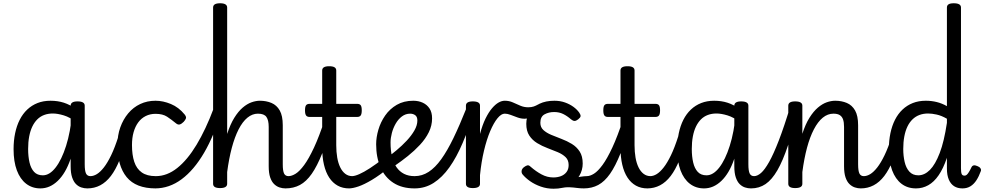

<svg xmlns="http://www.w3.org/2000/svg" viewBox="-20 -1135 6033 1174"><path d="M227 17Q177 17 140 -11.5Q103 -40 83 -93.5Q63 -147 63 -223Q63 -275 72.5 -320.5Q82 -366 100.5 -402.5Q119 -439 146.5 -465Q174 -491 209.5 -505Q245 -519 289 -519Q333 -519 370.5 -507Q408 -495 449 -466V-386Q408 -418 370 -429.5Q332 -441 303 -441Q274 -441 250 -432Q226 -423 208 -405Q190 -387 177.5 -361Q165 -335 158.5 -300.5Q152 -266 152 -224Q152 -178 160.5 -141.5Q169 -105 188.5 -84Q208 -63 242 -63Q283 -63 320 -110.5Q357 -158 384 -243Q411 -328 421 -441L442 -364Q440 -246 410.5 -160.5Q381 -75 333 -29Q285 17 227 17ZM514 17Q495 17 477 11Q459 5 444.5 -9.5Q430 -24 421 -50.5Q412 -77 412 -119V-489Q412 -502 422.5 -508.5Q433 -515 454 -515Q476 -515 487 -508.5Q498 -502 498 -489V-131Q498 -90 506 -74Q514 -58 533 -58Q547 -58 554 -46.5Q561 -35 559 -20.5Q557 -6 546 5.5Q535 17 514 17Z M514 17Q500 17 493.5 5.5Q487 -6 488.5 -20.5Q490 -35 501 -46.5Q512 -58 533 -58Q552 -58 572.5 -70.5Q593 -83 615 -111Q637 -139 659.5 -185.5Q682 -232 704 -301Q709 -315 722 -317Q735 -319 745.5 -312Q756 -305 752 -290Q734 -213 710.5 -155Q687 -97 658 -59Q629 -21 593 -2Q557 17 514 17Z M932 17Q811 17 754.5 -52Q698 -121 698 -248Q698 -307 715.5 -356Q733 -405 764 -442Q795 -479 837.5 -499Q880 -519 931 -519Q977 -519 1025 -499Q1073 -479 1109 -435Q1120 -421 1117 -411.5Q1114 -402 1103 -390Q1090 -377 1079 -374Q1068 -371 1056 -381Q1028 -404 1001.5 -421.5Q975 -439 931 -439Q898 -439 871 -425.5Q844 -412 825.5 -387Q807 -362 797 -327Q787 -292 787 -248Q787 -188 801 -145.5Q815 -103 847 -80.5Q879 -58 932 -58Q946 -58 953.5 -46.5Q961 -35 961 -20.5Q961 -6 954 5.5Q947 17 932 17Z M928 17Q920 17 915.5 5.5Q911 -6 911 -20.5Q911 -35 916.5 -46.5Q922 -58 933 -58Q1001 -58 1063.5 -107.5Q1126 -157 1182 -250Q1238 -343 1286 -471Q1290 -482 1303 -481.5Q1316 -481 1327 -473.5Q1338 -466 1334 -456Q1290 -307 1228 -201Q1166 -95 1090.5 -39Q1015 17 928 17Z M1726 17Q1707 17 1689 11Q1671 5 1656 -9.5Q1641 -24 1632 -50.5Q1623 -77 1623 -119V-359Q1623 -400 1609 -420Q1595 -440 1557 -440Q1523 -440 1493 -415.5Q1463 -391 1439 -344Q1415 -297 1397.5 -231.5Q1380 -166 1369 -83V-11Q1369 2 1358 8.5Q1347 15 1326 15Q1304 15 1293.5 8.5Q1283 2 1283 -11V-1089Q1283 -1102 1293.5 -1108.5Q1304 -1115 1326 -1115Q1347 -1115 1358 -1108.5Q1369 -1102 1369 -1089V-316Q1388 -375 1412.5 -414.5Q1437 -454 1464 -477Q1491 -500 1518 -509.5Q1545 -519 1569 -519Q1608 -519 1640 -505.5Q1672 -492 1690.5 -459.5Q1709 -427 1709 -369V-131Q1709 -90 1717 -74Q1725 -58 1744 -58Q1758 -58 1765 -46.5Q1772 -35 1770.5 -20.5Q1769 -6 1758 5.5Q1747 17 1726 17Z M1725 17Q1711 17 1704.5 5.5Q1698 -6 1699.5 -20.5Q1701 -35 1712 -46.5Q1723 -58 1744 -58Q1764 -58 1788 -73Q1812 -88 1840 -126Q1868 -164 1900 -232.5Q1932 -301 1967 -408Q1971 -421 1985 -422Q1999 -423 2010 -415Q2021 -407 2017 -393Q1982 -277 1950.5 -198Q1919 -119 1886 -72Q1853 -25 1814 -4Q1775 17 1725 17Z M2115 17Q2075 17 2044.5 0Q2014 -17 1993 -49Q1972 -81 1961 -127.5Q1950 -174 1950 -234V-420H1873Q1858 -420 1851.5 -429Q1845 -438 1845 -460Q1845 -483 1851.5 -491.5Q1858 -500 1873 -500H1950V-704Q1950 -717 1960.5 -723.5Q1971 -730 1993 -730Q2015 -730 2025.5 -723.5Q2036 -717 2036 -704V-500H2164Q2179 -500 2185.5 -491.5Q2192 -483 2192 -460Q2192 -438 2185.5 -429Q2179 -420 2164 -420H2036V-247Q2036 -206 2042 -171.5Q2048 -137 2060.5 -111.5Q2073 -86 2091.5 -72Q2110 -58 2134 -58Q2148 -58 2155 -46.5Q2162 -35 2160 -20.5Q2158 -6 2147 5.5Q2136 17 2115 17Z M2113 17Q2099 17 2092.5 5.5Q2086 -6 2087.5 -20.5Q2089 -35 2100 -46.5Q2111 -58 2132 -58Q2149 -58 2176.5 -70Q2204 -82 2242 -106.5Q2280 -131 2328 -169Q2340 -178 2351 -174.5Q2362 -171 2368 -160Q2374 -149 2373 -135.5Q2372 -122 2360 -111Q2301 -63 2254 -35Q2207 -7 2172 5Q2137 17 2113 17Z M2343 -168Q2372 -189 2405 -216.5Q2438 -244 2467 -275Q2496 -306 2514 -337.5Q2532 -369 2532 -398Q2532 -421 2519 -430.5Q2506 -440 2488 -440Q2460 -440 2437.5 -423Q2415 -406 2399.5 -379Q2384 -352 2376 -321.5Q2368 -291 2368 -264Q2368 -216 2377 -177.5Q2386 -139 2404.5 -112.5Q2423 -86 2450.5 -72Q2478 -58 2515 -58Q2529 -58 2536.5 -46.5Q2544 -35 2544 -20.5Q2544 -6 2537 5.5Q2530 17 2515 17Q2438 17 2385.5 -17Q2333 -51 2306.5 -112Q2280 -173 2280 -253Q2280 -295 2293.5 -341.5Q2307 -388 2335 -428.5Q2363 -469 2406 -494Q2449 -519 2507 -519Q2539 -519 2565 -507Q2591 -495 2606.5 -471.5Q2622 -448 2622 -411Q2622 -367 2602 -326.5Q2582 -286 2548 -249.5Q2514 -213 2474 -181Q2434 -149 2393 -121Z M2515 17Q2505 17 2500 5.5Q2495 -6 2495 -20.5Q2495 -35 2500 -46.5Q2505 -58 2515 -58Q2561 -58 2601 -84Q2641 -110 2678 -161.5Q2715 -213 2752.5 -290.5Q2790 -368 2831 -471Q2836 -482 2849.5 -481.5Q2863 -481 2873.5 -473Q2884 -465 2880 -454Q2846 -348 2809 -261Q2772 -174 2728 -112Q2684 -50 2631.5 -16.5Q2579 17 2515 17Z M2871 15Q2850 15 2839.5 8.5Q2829 2 2829 -11V-489Q2829 -502 2839.5 -508.5Q2850 -515 2871 -515Q2893 -515 2904 -508.5Q2915 -502 2915 -489V-316Q2930 -372 2949 -410.5Q2968 -449 2988.5 -473Q3009 -497 3028.5 -508Q3048 -519 3066 -519Q3085 -519 3094.5 -507Q3104 -495 3104 -479.5Q3104 -464 3094.5 -452Q3085 -440 3066 -440Q3045 -440 3022 -412Q2999 -384 2977.5 -333.5Q2956 -283 2939.5 -214Q2923 -145 2915 -64V-11Q2915 2 2904 8.5Q2893 15 2871 15Z M3188 -409Q3166 -409 3144 -417Q3122 -425 3102.5 -432.5Q3083 -440 3067 -440Q3048 -440 3039 -452Q3030 -464 3030 -479.5Q3030 -495 3039 -507Q3048 -519 3067 -519Q3093 -519 3115.5 -509Q3138 -499 3161 -489Q3184 -479 3210 -479Q3230 -479 3244 -484Q3258 -489 3270 -496Q3279 -501 3287 -490.5Q3295 -480 3298.5 -467Q3302 -454 3294 -449Q3277 -437 3257 -428Q3237 -419 3218.5 -414Q3200 -409 3188 -409Z M3430 -30Q3457 -38 3482.5 -44.5Q3508 -51 3530.5 -54.5Q3553 -58 3570 -58Q3579 -58 3581 -46.5Q3583 -35 3579.5 -20.5Q3576 -6 3568.5 5.5Q3561 17 3552 17Q3528 17 3506.5 14Q3485 11 3461 10Q3437 9 3403 16ZM3365 19Q3324 19 3287 6Q3250 -7 3221.5 -27Q3193 -47 3175 -69Q3168 -78 3169.5 -90.5Q3171 -103 3184 -113Q3196 -122 3205 -124Q3214 -126 3225 -115Q3257 -87 3291.5 -68.5Q3326 -50 3363 -50Q3389 -50 3410 -58Q3431 -66 3444 -83Q3457 -100 3457 -126Q3457 -156 3438.5 -174Q3420 -192 3390.5 -204.5Q3361 -217 3327.5 -229.5Q3294 -242 3264.5 -260Q3235 -278 3216.5 -306Q3198 -334 3198 -378Q3198 -419 3219 -450.5Q3240 -482 3278.5 -500.5Q3317 -519 3370 -519Q3405 -519 3434.5 -508.5Q3464 -498 3486.5 -481.5Q3509 -465 3522 -446Q3531 -433 3530 -424.5Q3529 -416 3515 -405Q3502 -395 3492.5 -395.5Q3483 -396 3472 -405Q3448 -426 3423.5 -438Q3399 -450 3368 -450Q3336 -450 3310 -436Q3284 -422 3284 -384Q3284 -357 3302.5 -340Q3321 -323 3350.5 -310.5Q3380 -298 3413.5 -285.5Q3447 -273 3476.5 -255Q3506 -237 3524.5 -208.5Q3543 -180 3543 -135Q3543 -95 3522.5 -60Q3502 -25 3462.5 -3Q3423 19 3365 19Z M3549 17Q3535 17 3528.5 5.5Q3522 -6 3523.5 -20.5Q3525 -35 3536 -46.5Q3547 -58 3568 -58Q3588 -58 3612 -73Q3636 -88 3664 -126Q3692 -164 3724 -232.5Q3756 -301 3791 -408Q3795 -421 3809 -422Q3823 -423 3834 -415Q3845 -407 3841 -393Q3806 -277 3774.5 -198Q3743 -119 3710 -72Q3677 -25 3638 -4Q3599 17 3549 17Z M3939 17Q3899 17 3868.5 0Q3838 -17 3817 -49Q3796 -81 3785 -127.5Q3774 -174 3774 -234V-420H3697Q3682 -420 3675.5 -429Q3669 -438 3669 -460Q3669 -483 3675.5 -491.5Q3682 -500 3697 -500H3774V-704Q3774 -717 3784.5 -723.5Q3795 -730 3817 -730Q3839 -730 3849.5 -723.5Q3860 -717 3860 -704V-500H3988Q4003 -500 4009.5 -491.5Q4016 -483 4016 -460Q4016 -438 4009.5 -429Q4003 -420 3988 -420H3860V-247Q3860 -206 3866 -171.5Q3872 -137 3884.5 -111.5Q3897 -86 3915.5 -72Q3934 -58 3958 -58Q3972 -58 3979 -46.5Q3986 -35 3984 -20.5Q3982 -6 3971 5.5Q3960 17 3939 17Z M3937 17Q3923 17 3916.5 5.5Q3910 -6 3911.5 -20.5Q3913 -35 3924 -46.5Q3935 -58 3956 -58Q3975 -58 3995.5 -70.5Q4016 -83 4038 -111Q4060 -139 4082.5 -185.5Q4105 -232 4127 -301Q4132 -315 4145 -317Q4158 -319 4168.5 -312Q4179 -305 4175 -290Q4157 -213 4133.5 -155Q4110 -97 4081 -59Q4052 -21 4016 -2Q3980 17 3937 17Z M4285 17Q4235 17 4198 -11.5Q4161 -40 4141 -93.5Q4121 -147 4121 -223Q4121 -275 4130.5 -320.5Q4140 -366 4158.5 -402.5Q4177 -439 4204.5 -465Q4232 -491 4267.5 -505Q4303 -519 4347 -519Q4391 -519 4428.5 -507Q4466 -495 4507 -466V-386Q4466 -418 4428 -429.5Q4390 -441 4361 -441Q4332 -441 4308 -432Q4284 -423 4266 -405Q4248 -387 4235.5 -361Q4223 -335 4216.5 -300.5Q4210 -266 4210 -224Q4210 -178 4218.5 -141.5Q4227 -105 4246.5 -84Q4266 -63 4300 -63Q4341 -63 4378 -110.5Q4415 -158 4442 -243Q4469 -328 4479 -441L4500 -364Q4498 -246 4468.5 -160.5Q4439 -75 4391 -29Q4343 17 4285 17ZM4572 17Q4553 17 4535 11Q4517 5 4502.5 -9.5Q4488 -24 4479 -50.5Q4470 -77 4470 -119V-489Q4470 -502 4480.5 -508.5Q4491 -515 4512 -515Q4534 -515 4545 -508.5Q4556 -502 4556 -489V-131Q4556 -90 4564 -74Q4572 -58 4591 -58Q4605 -58 4612 -46.5Q4619 -35 4617 -20.5Q4615 -6 4604 5.5Q4593 17 4572 17Z M4572 17Q4558 17 4551.5 5.5Q4545 -6 4546.5 -20.5Q4548 -35 4559 -46.5Q4570 -58 4591 -58Q4611 -58 4633.5 -77.5Q4656 -97 4683 -145Q4710 -193 4742.5 -277Q4775 -361 4814 -490Q4818 -503 4831.5 -505Q4845 -507 4856.5 -499.5Q4868 -492 4864 -478Q4830 -341 4798.5 -246.5Q4767 -152 4733.5 -94Q4700 -36 4661 -9.5Q4622 17 4572 17Z M5244 17Q5225 17 5207 11Q5189 5 5174 -9.5Q5159 -24 5150 -50.5Q5141 -77 5141 -119V-359Q5141 -387 5135 -404.5Q5129 -422 5115 -431Q5101 -440 5076 -440Q5041 -440 5011 -415.5Q4981 -391 4956.5 -344Q4932 -297 4914.5 -231.5Q4897 -166 4886 -83V-11Q4886 2 4875 8.5Q4864 15 4842 15Q4821 15 4810.5 8.5Q4800 2 4800 -11V-489Q4800 -502 4810.5 -508.5Q4821 -515 4842 -515Q4864 -515 4875 -508.5Q4886 -502 4886 -489V-317Q4905 -376 4929.5 -415Q4954 -454 4981 -477Q5008 -500 5035 -509.5Q5062 -519 5087 -519Q5126 -519 5158 -505.5Q5190 -492 5208.5 -459.5Q5227 -427 5227 -369V-131Q5227 -90 5235 -74Q5243 -58 5262 -58Q5276 -58 5283 -46.5Q5290 -35 5288.5 -20.5Q5287 -6 5276 5.5Q5265 17 5244 17Z M5243 17Q5229 17 5222.5 5.5Q5216 -6 5217.5 -20.5Q5219 -35 5230 -46.5Q5241 -58 5262 -58Q5281 -58 5301.5 -70.5Q5322 -83 5344 -111Q5366 -139 5388.5 -185.5Q5411 -232 5433 -301Q5438 -315 5451 -317Q5464 -319 5474.5 -312Q5485 -305 5481 -290Q5463 -213 5439.5 -155Q5416 -97 5387 -59Q5358 -21 5322 -2Q5286 17 5243 17Z M5581 17Q5529 17 5492 -11.5Q5455 -40 5435 -93.5Q5415 -147 5415 -223Q5415 -275 5424.5 -320.5Q5434 -366 5452.5 -402.5Q5471 -439 5498.5 -465Q5526 -491 5561.5 -505Q5597 -519 5641 -519Q5676 -519 5708 -511Q5740 -503 5770 -486V-1089Q5770 -1102 5780 -1108.5Q5790 -1115 5812 -1115Q5834 -1115 5845 -1108.5Q5856 -1102 5856 -1089V-106Q5856 -80 5860.5 -70.5Q5865 -61 5878 -61Q5885 -61 5891 -66Q5897 -71 5904.5 -83Q5912 -95 5921 -114Q5924 -121 5932.5 -123.5Q5941 -126 5955 -120Q5969 -115 5975 -106Q5981 -97 5977 -88Q5966 -57 5950.5 -33Q5935 -9 5914 4Q5893 17 5865 17Q5835 17 5814 3.5Q5793 -10 5781.5 -37Q5770 -64 5770 -104Q5770 -121 5770 -137.5Q5770 -154 5770 -170Q5748 -105 5719.5 -63.5Q5691 -22 5656 -2.5Q5621 17 5581 17ZM5503 -224Q5503 -182 5511.5 -145Q5520 -108 5540.5 -85.5Q5561 -63 5595 -63Q5633 -63 5666 -96Q5699 -129 5726 -199.5Q5753 -270 5770 -384V-409Q5737 -428 5707.5 -434.5Q5678 -441 5655 -441Q5626 -441 5602 -432Q5578 -423 5559.5 -405Q5541 -387 5528.5 -361Q5516 -335 5509.5 -300.5Q5503 -266 5503 -224Z"/></svg>

Font: Playwrite FR Moderne
Style: Regular
Weight: 400
Designer: Veronika Burian, José Scaglione
Foundry: TypeTogether
Version: Version 1.002